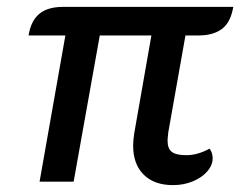

<svg xmlns="http://www.w3.org/2000/svg" viewBox="-20 -529 704 558"><path d="M367 -105Q367 -122 370 -141L420 -426H270L194 -1H95L170 -426H63Q70 -469 94.5 -489Q119 -509 163 -509H658Q650 -463 624.5 -444.5Q599 -426 558 -426H519L469 -144Q467 -126 467 -120Q467 -97 479.5 -87.5Q492 -78 522 -78Q554 -78 589 -97Q598 -85 598 -69Q598 -49 582.5 -31Q567 -13 540.5 -2Q514 9 483 9Q428 9 397.5 -21.5Q367 -52 367 -105Z"/></svg>

Font: K2D Medium
Style: Italic
Weight: 500
Italic angle: -10°
Designer: Katatrad Aksorn Co.,Ltd.
Foundry: Cadson Demak Co.,Ltd.
Version: Version 1.000; ttfautohint (v1.6)